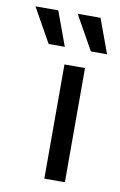

<svg xmlns="http://www.w3.org/2000/svg" viewBox="-145 -647 430 690"><g transform="rotate(10 69.5 -302.0)"><path d="M66.7 0Q66.7 0 66.7 -416.7Q66.7 -416.7 141.7 -416.7Q141.7 -416.7 141.7 0Q141.7 0 66.7 0ZM152.1 -479.2 81.9 -604.2H165.3L211.1 -479.2ZM-2.1 -479.2 -72.2 -604.2H11.1L56.9 -479.2Z"/></g></svg>

Font: co2trust
Style: Regular
Weight: 400
Designer: Kristian Moeller
Foundry: Dicotype
Version: Version 1.000